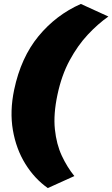

<svg xmlns="http://www.w3.org/2000/svg" viewBox="-20 -811 571 976"><path d="M223 145Q155.5 97.5 108.8 22Q62 -53.5 45.5 -149.5Q29 -245.5 52 -355Q86.5 -518.5 175.5 -626.8Q264.5 -735 391 -791L531 -727Q478 -690 426.5 -635Q375 -580 334 -504.2Q293 -428.5 272 -329Q251 -230 259 -153.8Q267 -77.5 294.2 -19.2Q321.5 39 358 84Z"/></svg>

Font: Commissioner Black
Style: Italic
Weight: 900
Italic angle: -12°
Designer: Kostas Bartsokas
Foundry: Kostas Bartsokas
Version: Version 1.000; ttfautohint (v1.8.3)